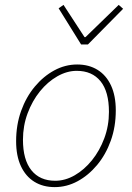

<svg xmlns="http://www.w3.org/2000/svg" viewBox="-20 -754 540 786"><path d="M204 12Q156 12 120.5 -10Q85 -32 65.5 -74Q46 -116 46 -176Q46 -243 66.5 -300Q87 -357 122.5 -399.5Q158 -442 202.5 -466Q247 -490 296 -490Q344 -490 379.5 -468Q415 -446 434.5 -404Q454 -362 454 -302Q454 -235 433.5 -178Q413 -121 377.5 -78.5Q342 -36 297.5 -12Q253 12 204 12ZM206 -14Q247 -14 286 -36.5Q325 -59 356.5 -98Q388 -137 407 -188Q426 -239 426 -296Q426 -379 391.5 -421.5Q357 -464 294 -464Q254 -464 214.5 -441.5Q175 -419 143.5 -380Q112 -341 93 -290Q74 -239 74 -182Q74 -100 108.5 -57Q143 -14 206 -14ZM312 -572 220 -720 240 -734 326 -602H330L466 -734L484 -718L340 -572Z"/></svg>

Font: Source Sans Variable
Style: Italic
Weight: 200
Italic angle: -11°
Designer: Paul D. Hunt
Foundry: Adobe Systems Incorporated
Version: Version 3.006;hotconv 1.0.111;makeotfexe 2.5.65597